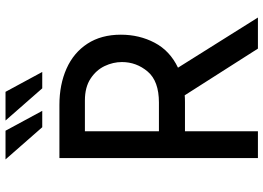

<svg xmlns="http://www.w3.org/2000/svg" viewBox="-150 -809 959 699"><g transform="rotate(-90 329.5 -459.5)"><path d="M502 0 332 -266.6Q324.2 -265.6 307.6 -265.6H201.2V0H103.5V-722.7H296.9Q371.1 -722.7 429.2 -696.8Q487.3 -670.9 520 -620.6Q552.7 -570.3 552.7 -499Q552.7 -431.6 523.4 -376Q494.1 -320.3 432.6 -291L615.2 0ZM453.1 -495.1Q453.1 -527.3 438.5 -558.1Q423.8 -588.9 392.6 -609.4Q361.3 -629.9 313.5 -629.9H201.2V-360.4H305.7Q383.8 -360.4 418.5 -401.4Q453.1 -442.4 453.1 -495.1ZM203.1 -918.9 275.4 -785.2H215.8L98.6 -918.9ZM344.7 -918.9 417 -785.2H357.4L240.2 -918.9Z"/></g></svg>

Font: Josefin Sans CFJ
Style: Regular
Weight: 400
Designer: Santiago Orozco
Foundry: Typemade
Version: Version 2.000